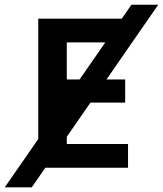

<svg xmlns="http://www.w3.org/2000/svg" viewBox="-74 -718 697 822"><path d="M89.8 0V-638.2H474.1V-536.6H211.9V-377.9H461.9V-278.8H211.9V-101.6H474.1V0ZM603.5 -697.8 62 84H-53.7L488.8 -697.8ZM0 -638.2Z"/></svg>

Font: Code New Roman
Style: Bold
Weight: 700
Monospace: yes
Designer: Sam Radian
Foundry: Code New Roman
Version: Version 1.508 October 19, 2014